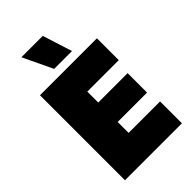

<svg xmlns="http://www.w3.org/2000/svg" viewBox="-275 -1025 1118 1118"><g transform="rotate(-45 284.0 -466.5)"><path d="M56 0H525V-180H266V-270H508V-430H266V-520H525V-700H56ZM370 -750 312 -933H136L223 -750Z"/></g></svg>

Font: Finlandica Black
Style: Regular
Weight: 900
Designer: Niklas Ekholm, Juho Hiilivirta, Jaakko Suomalainen
Foundry: Helsinki Type Studio
Version: Version 2.000;Glyphs 3.2 (3202)